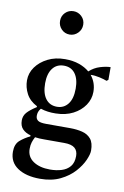

<svg xmlns="http://www.w3.org/2000/svg" viewBox="-100 -772 676 1045"><g transform="rotate(10 237.5 -250.0)"><path d="M220 -150Q174 -149 138 -161H136Q127 -150 124 -140.5Q121 -131 121 -120Q121 -103 133 -94Q145 -85 179 -85H312Q348 -85 378.5 -77.5Q409 -70 427 -48.5Q445 -27 445 16Q445 36 430.5 69Q416 102 386 135.5Q356 169 309 192Q262 215 197 215Q120 215 73.5 184Q27 153 27 95Q27 53 51.5 32Q76 11 106 -3V-9Q79 -16 62 -33Q45 -50 45 -81Q45 -106 61 -124.5Q77 -143 113 -166V-171Q72 -192 53.5 -227Q35 -262 35 -301Q35 -341 59 -374.5Q83 -408 124.5 -429Q166 -450 220 -450Q264 -450 298 -438Q332 -426 355 -406Q381 -430 414 -440Q447 -450 471 -450V-380L462 -373Q447 -379 420.5 -385Q394 -391 371 -390Q402 -352 402 -301Q402 -261 379 -227Q356 -193 315.5 -172Q275 -151 220 -150ZM220 -187Q258 -187 281 -216.5Q304 -246 304 -302Q304 -355 282 -384.5Q260 -414 220 -414Q180 -414 157.5 -384.5Q135 -355 135 -302Q135 -247 157.5 -217Q180 -187 220 -187ZM114 64Q114 108 149.5 132Q185 156 242 156Q277 156 306 147Q335 138 352.5 117Q370 96 370 59Q370 30 352 15Q334 0 294 0H184Q170 0 157 -0.5Q144 -1 132 -3Q124 12 119 27.5Q114 43 114 64ZM220 -586Q193 -586 174.5 -605Q156 -624 156 -651Q156 -678 174.5 -696.5Q193 -715 220 -715Q246 -715 265 -696.5Q284 -678 284 -651Q284 -624 265 -605Q246 -586 220 -586Z"/></g></svg>

Font: Gulzar
Style: Regular
Weight: 400
Designer: Borna Izadpanah, Alice Savoie, Simon Cozens, Fiona Ross
Version: Version 1.000;[7b34f74]; ttfautohint (v1.8.4)